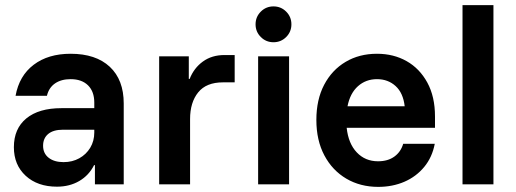

<svg xmlns="http://www.w3.org/2000/svg" viewBox="-20 -720 2015 750"><path d="M202.5 9.2Q126.7 9.2 80.4 -33.3Q34.2 -75.8 34.2 -145Q34.2 -217.5 82.9 -257.5Q131.7 -297.5 220 -297.5H348.3V-319.2Q348.3 -362.5 323.8 -386.7Q299.2 -410.8 255.8 -410.8Q219.2 -410.8 195 -394.2Q170.8 -377.5 163.3 -345.8H40.8Q55 -424.2 111.7 -467.1Q168.3 -510 255.8 -510Q354.2 -510 408.8 -459.2Q463.3 -408.3 463.3 -315.8V0H350.8V-75H347.5Q327.5 -35 289.6 -12.9Q251.7 9.2 202.5 9.2ZM228.3 -86.7Q262.5 -86.7 289.6 -101.7Q316.7 -116.7 332.5 -142.9Q348.3 -169.2 348.3 -202.5V-213.3H225.8Q188.3 -213.3 168.3 -196.7Q148.3 -180 148.3 -150.8Q148.3 -120.8 170 -103.8Q191.7 -86.7 228.3 -86.7Z M601.7 0V-500H717.5V-411.7H720.8Q737.5 -454.2 772.5 -479.6Q807.5 -505 856.7 -505H896.7V-398.3H850.8Q785.8 -398.3 754.2 -359.2Q722.5 -320 722.5 -255V0Z M988.3 0V-500H1109.2V0ZM1048.3 -555Q1019.2 -555 998.8 -575.4Q978.3 -595.8 978.3 -625Q978.3 -654.2 998.8 -674.6Q1019.2 -695 1048.3 -695Q1077.5 -695 1097.9 -674.6Q1118.3 -654.2 1118.3 -625Q1118.3 -595.8 1097.9 -575.4Q1077.5 -555 1048.3 -555Z M1457.5 10Q1387.5 10 1332.9 -22.1Q1278.3 -54.2 1247.1 -112.9Q1215.8 -171.7 1215.8 -251.7Q1215.8 -330.8 1246.2 -388.8Q1276.7 -446.7 1330 -478.3Q1383.3 -510 1452.5 -510Q1517.5 -510 1568.3 -481.2Q1619.2 -452.5 1649.2 -397.5Q1679.2 -342.5 1679.2 -265V-220.8H1334.2Q1340.8 -159.2 1373.8 -124.6Q1406.7 -90 1456.7 -90Q1495 -90 1520.4 -108.3Q1545.8 -126.7 1555 -158.3H1678.3Q1668.3 -105.8 1637.1 -67.9Q1605.8 -30 1559.6 -10Q1513.3 10 1457.5 10ZM1337.5 -305H1560.8Q1555 -356.7 1525.4 -383.8Q1495.8 -410.8 1452.5 -410.8Q1409.2 -410.8 1378.3 -383.3Q1347.5 -355.8 1337.5 -305Z M1786.7 0V-700H1907.5V0Z"/></svg>

Font: Funnel Sans SemiBold
Style: Regular
Weight: 600
Designer: NORD ID, Kristian Moeller
Foundry: Dicotype
Version: Version 1.000